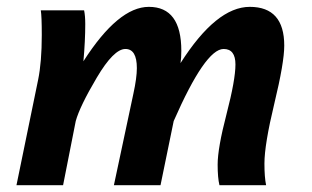

<svg xmlns="http://www.w3.org/2000/svg" viewBox="-20 -543 914 563"><path d="M760.3 0H623.5Q618.2 -21.5 618.2 -60.5Q618.2 -108.4 644.3 -208.7Q670.4 -309.1 670.4 -354Q670.4 -399.4 635.7 -399.4Q582 -399.4 489.3 -188L450.7 0H314L371.1 -268.1Q381.3 -314.9 381.3 -343.3Q381.3 -399.4 347.7 -399.4Q313.5 -399.4 263.7 -315.2Q213.9 -231 202.1 -188L165 0H28.3L91.8 -309.1Q102.5 -361.3 102.5 -440.4Q102.5 -496.1 99.6 -512.7H226.6Q230 -496.6 230 -472.7Q230 -422.9 224.6 -363.3Q326.7 -522.9 416.5 -522.9Q511.7 -522.9 511.7 -394Q511.7 -372.1 509.3 -357.9Q614.3 -522.9 712.4 -522.9Q813.5 -522.9 813.5 -409.2Q813.5 -359.4 784.4 -239.3Q755.4 -119.1 755.4 -63.5Q755.4 -23.4 760.3 0Z"/></svg>

Font: Cadman
Style: Bold Italic
Weight: 700
Italic angle: -12°
Designer: Paul James MIller
Foundry: High-Logic / Made with FontCreator
Version: Version 2.114;March 28, 2021;FontCreator 13.0.0.2683 64-bit